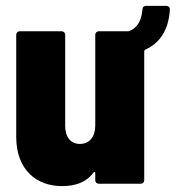

<svg xmlns="http://www.w3.org/2000/svg" viewBox="-20 -623 596 651"><path d="M544 -603H475C468 -603 463 -599 463 -591C459 -543 438 -525 418 -518C416 -517 414 -517 412 -517H315C308 -517 303 -512 303 -505V-197C303 -159 283 -135 251 -135C220 -135 201 -158 201 -196V-505C201 -512 196 -517 189 -517H47C40 -517 35 -512 35 -505V-159C35 -45 106 8 190 8C236 8 273 -5 297 -38C300 -42 303 -40 303 -36V-12C303 -5 308 0 315 0H457C464 0 469 -5 469 -12V-449C469 -451 470 -453 473 -455C518 -475 552 -517 556 -591C556 -599 551 -603 544 -603Z"/></svg>

Font: Barlow Semi Condensed ExtraBold
Style: Regular
Weight: 800
Width: 4
Designer: Jeremy Tribby
Foundry: Tribby Type
Version: Version 1.422;hotconv 1.0.109;makeotfexe 2.5.65596